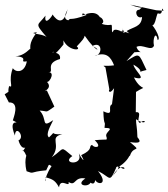

<svg xmlns="http://www.w3.org/2000/svg" viewBox="-20 -783 721 823"><path d="M556 -559C607 -564 577 -547 565 -582C591 -596 629 -561 640 -587C633 -619 649 -653 656 -611C675 -618 627 -692 622 -681C646 -653 649 -723 657 -726C684 -714 668 -766 681 -737L650 -739L538 -763C604 -736 598 -765 577 -741C554 -742 564 -700 589 -710C586 -667 553 -669 523 -650C555 -619 539 -652 487 -647C527 -647 491 -680 515 -641C448 -678 471 -631 460 -649C459 -697 464 -664 415 -681C444 -692 379 -744 418 -671C415 -727 384 -739 334 -717C350 -697 311 -740 352 -719C277 -691 285 -710 273 -696C241 -702 274 -745 270 -744C253 -674 225 -692 205 -721C205 -714 168 -667 175 -716C141 -671 126 -687 180 -624C162 -640 93 -638 138 -645C114 -612 102 -588 115 -556C125 -612 102 -543 46 -542C110 -538 56 -514 95 -520C85 -467 45 -473 35 -491C13 -433 41 -404 19 -414C10 -380 27 -397 0 -379L18 -344C68 -346 36 -274 35 -267C83 -241 8 -290 44 -202C46 -251 90 -195 59 -181C56 -201 63 -143 88 -150C68 -114 74 -162 93 -115C103 -133 79 -109 94 -49C130 -36 102 -46 178 -53C192 -79 185 -81 201 -71C158 -6 184 9 175 -23C208 -15 218 -7 233 20C239 -24 280 25 274 -3C306 18 296 -27 346 -18C301 11 357 22 368 0C394 18 389 -35 387 -26C378 10 456 20 400 -50C455 -23 448 5 478 -64C474 -69 511 -82 463 -29C509 -105 535 -36 491 -69C533 -97 534 -120 537 -115C551 -163 592 -127 537 -174C576 -168 589 -172 569 -195C568 -239 563 -248 563 -272C613 -239 607 -281 580 -256C560 -263 594 -306 562 -302L563 -389C618 -424 589 -382 554 -451C620 -434 555 -480 552 -506C612 -471 552 -470 608 -483C572 -558 581 -557 522 -521ZM321 -110C321 -73 245 -84 290 -114C235 -159 260 -148 202 -109C246 -165 187 -193 247 -208C185 -203 227 -229 190 -194C173 -207 199 -247 208 -268C154 -231 185 -272 150 -309C190 -307 170 -296 213 -326L181 -395C148 -385 217 -402 177 -436C185 -416 221 -473 188 -474C217 -472 169 -511 237 -530C244 -566 186 -556 210 -561C201 -542 212 -542 252 -592V-610C273 -564 334 -564 309 -584C335 -612 341 -619 343 -630C398 -550 416 -568 376 -586C420 -609 420 -545 386 -544C437 -562 455 -538 469 -503C427 -497 414 -507 432 -494C440 -447 435 -476 451 -387C447 -422 439 -363 469 -405L460 -336C438 -326 473 -282 423 -306C425 -235 433 -272 428 -235C481 -234 424 -218 437 -195C438 -179 445 -188 386 -182C423 -147 381 -148 375 -162C357 -157 383 -143 328 -118C351 -76 326 -107 318 -126Z"/></svg>

Font: Asimov Aggro
Style: Condensed
Weight: 500
Designer: Google
Version: Version 2.000980; 2014